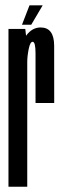

<svg xmlns="http://www.w3.org/2000/svg" viewBox="-20 -710 238 730"><path d="M115.1 -318.5Q115.1 -463 115.1 -507.1Q115.1 -551.1 104.1 -551.1Q94.6 -551.1 89.1 -523.6Q83.6 -496.1 83.6 -473.8L56.8 -485.2Q56.8 -544 79.6 -574.8Q102.3 -605.6 134.4 -605.6Q185.8 -605.6 185.9 -536Q186.1 -466.4 186.1 -318.5ZM12.2 0V-600H76.1L83.6 -534.8V0ZM63.6 -616 92.2 -689.8H142.3L98.8 -616Z"/></svg>

Font: Anybody UltraCondensed Thin
Style: Regular
Weight: 100
Width: 1
Designer: Tyler Finck
Foundry: Etcetera Type Company
Version: Version 1.110